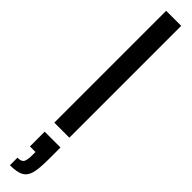

<svg xmlns="http://www.w3.org/2000/svg" viewBox="-369 -678 902 902"><g transform="rotate(45 82.0 -227.0)"><path d="M32 0V-743H132V0ZM67 179V160H30V62H135V138Q135 200 127.5 231Q120 262 97 275.5Q74 289 26 289V239Q52 239 59.5 226.5Q67 214 67 179Z"/></g></svg>

Font: Saira Ultra Condensed
Style: Bold
Weight: 700
Width: 1
Designer: Hector Gatti with collaboration of the Omnibus-Type team
Foundry: Omnibus-Type
Version: Version 1.001; ttfautohint (v1.8)